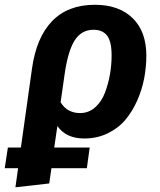

<svg xmlns="http://www.w3.org/2000/svg" viewBox="-79 -566 673 807"><path d="M274.9 16.1Q199.2 16.1 162.1 -36.1L148.9 54.2H297.9L286.1 141.1H137.2L127.9 205.1L-14.2 221.2L-2.9 141.1H-59.1L-45.9 54.2H8.8L55.2 -275.9Q73.2 -407.7 139.6 -476.8Q206.1 -545.9 319.8 -545.9Q420.9 -545.9 478.5 -489.7Q536.1 -433.6 536.1 -332Q536.1 -284.7 527.1 -237.1Q518.1 -189.5 497.8 -143.6Q477.5 -97.7 448 -62.5Q418.5 -27.3 373.8 -5.6Q329.1 16.1 274.9 16.1ZM314 -440.9Q262.7 -440.9 234.1 -395Q205.6 -349.1 191.9 -249L175.8 -136.2Q203.1 -90.8 257.8 -90.8Q293.5 -90.8 320.6 -114.5Q347.7 -138.2 362.1 -176.3Q376.5 -214.4 383.3 -253.9Q390.1 -293.5 390.1 -333Q390.1 -391.6 371.1 -416.3Q352.1 -440.9 314 -440.9Z"/></svg>

Font: FiraGO SemiBold
Style: Italic
Weight: 600
Italic angle: -8°
Designer: bBox Type GmbH
Foundry: bBox Type GmbH
Version: Version 1.001;PS 001.001;hotconv 1.0.88;makeotf.lib2.5.64775